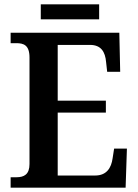

<svg xmlns="http://www.w3.org/2000/svg" viewBox="-20 -865 638 885"><path d="M168 -776H437V-845H168ZM29 0H559L565 -180H506L499 -135C493 -91 471 -56 419 -56H246V-346H468V-401H246V-658H395C446 -658 465 -626 469 -579L474 -534H534L530 -714H29V-666H55C88 -666 116 -658 116 -600V-109C116 -61 91 -48 56 -48H29Z"/></svg>

Font: Noto Serif Khmer SemiCondensed SemiBold
Style: Regular
Weight: 600
Width: 4
Designer: Danh Hong and the Monotype Design Team
Foundry: Monotype Imaging Inc.
Version: Version 2.004